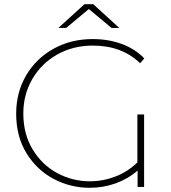

<svg xmlns="http://www.w3.org/2000/svg" viewBox="-20 -890 814 914"><path d="M634 -345H666V0H635V-78Q589 -38 530 -17Q471 4 407 4Q316 4 236 -38Q156 -80 106.5 -160Q57 -240 57 -349Q57 -450 104.5 -531Q152 -612 235 -658Q318 -704 421 -704Q496 -704 559 -681Q622 -658 667 -612L647 -589Q560 -673 422 -673Q328 -673 252.5 -630.5Q177 -588 134 -514Q91 -440 91 -350Q91 -252 135.5 -178.5Q180 -105 252.5 -66Q325 -27 408 -27Q470 -27 529 -49.5Q588 -72 634 -117ZM511 -757 403 -847 295 -757H258L382 -870H424L548 -757Z"/></svg>

Font: Montserrat Alternates ExLight
Style: Regular
Weight: 275
Designer: Julieta Ulanovsky
Foundry: Julieta Ulanovsky
Version: Version 7.200